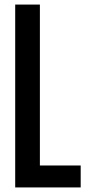

<svg xmlns="http://www.w3.org/2000/svg" viewBox="-20 -820 386 840"><path d="M46.5 0V-800H154.5V-96H333V0Z"/></svg>

Font: Big Shoulders Display Thin
Style: Bold
Weight: 700
Version: Version 2.002